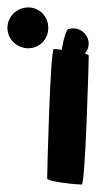

<svg xmlns="http://www.w3.org/2000/svg" viewBox="-41 -743 271 517"><path d="M-21 -668C-21 -637 5 -613 35 -613C65 -613 89 -637 89 -668C89 -699 65 -723 35 -723C5 -723 -21 -699 -21 -668ZM86 -263C86 -253 169 -246 179 -246C189 -246 198 -583 198 -593C198 -595 194 -597 187 -599C197 -609 201 -626 195 -640C187 -661 164 -671 144 -665C138 -665 131 -642 125 -609C115 -610 107 -611 104 -611C94 -611 86 -273 86 -263Z"/></svg>

Font: Ampere
Style: SCCnd
Weight: 400
Version: Version 1